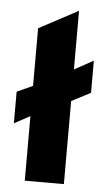

<svg xmlns="http://www.w3.org/2000/svg" viewBox="-49 -680 398 714"><g transform="rotate(5 149.5 -323.5)"><path d="M288 -347 217 -310V0H71V-241L12 -209V-327L71 -354V-569L217 -647V-428L288 -467Z"/></g></svg>

Font: Tajawal Black
Style: Regular
Weight: 900
Designer: Boutros Fonts
Foundry: Created by Boutros International 2017
Version: Version 1.700